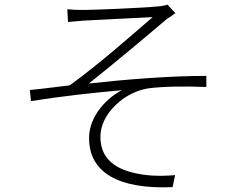

<svg xmlns="http://www.w3.org/2000/svg" viewBox="-20 -776 1040 830"><path d="M271 -736 274 -681C290 -682 317 -685 343 -687C388 -690 593 -699 640 -702C575 -646 401 -492 281 -407C230 -401 164 -392 109 -387L114 -339C245 -360 392 -376 507 -386C447 -356 365 -278 365 -179C365 -32 489 43 726 33L737 -19C701 -16 659 -13 598 -21C506 -35 414 -71 414 -185C414 -286 520 -379 621 -394C680 -402 773 -404 872 -400V-448C715 -448 527 -433 364 -415C452 -484 624 -628 699 -692C710 -700 729 -713 738 -719L704 -756C693 -752 677 -749 659 -748C604 -742 386 -733 342 -733C313 -733 291 -734 271 -736Z"/></svg>

Font: GenYoGothic2 TW L
Style: Regular
Weight: 300
Version: Version 2.100;PS 2.1;hotconv 16.6.51;makeotf.lib2.5.65220 DE